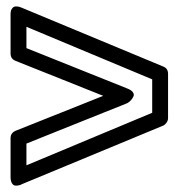

<svg xmlns="http://www.w3.org/2000/svg" viewBox="-20 -633 550 603"><path d="M13.2 -77.1V-199.2Q13.2 -215.3 28.8 -222.2L304.2 -332L28.8 -441.9Q13.2 -448.2 13.2 -464.8V-585.9Q13.2 -586.9 13.2 -588.1Q13.2 -589.4 13.4 -593.3Q13.7 -597.2 14.6 -600.1Q15.6 -603 18.1 -606.4Q20.5 -609.9 23.9 -611.6Q27.3 -613.3 33.7 -612.8Q40 -612.3 47.9 -608.9L493.2 -423.8Q507.8 -418 507.8 -400.9V-262.2Q507.8 -254.9 503.4 -248.3Q499 -241.7 493.2 -238.8L47.9 -54.2Q46.4 -53.2 44.2 -52.2Q42 -51.3 35.9 -50.3Q29.8 -49.3 25.1 -50.8Q20.5 -52.2 16.8 -58.8Q13.2 -65.4 13.2 -77.1ZM63 -113.8 458 -278.8V-383.8L63 -548.8V-481.9L379.9 -355Q392.6 -350.1 397.2 -343.5Q401.9 -336.9 399.4 -331.1Q397 -325.2 392.8 -320.1Q388.7 -314.9 384.3 -312L379.9 -309.1L63 -182.1Z"/></svg>

Font: Trueno Bold Outline
Style: Regular
Weight: 700
Width: 6
Designer: Julieta Ulanovsky
Foundry: Julieta Ulanovsky
Version: Version 3.001b | FøM Fix